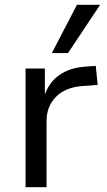

<svg xmlns="http://www.w3.org/2000/svg" viewBox="-20 -776 443 796"><path d="M86 0V-492H166V-378H164Q182 -434 226 -465Q270 -496 337 -500L377 -503L385 -424L318 -419Q249 -413 211 -373.5Q173 -334 173 -274V0ZM195 -556 299 -756H395L262 -556Z"/></svg>

Font: Nunito Sans 9pt
Style: Regular
Weight: 400
Version: Version 3.101;gftools[0.9.27]